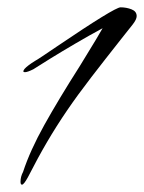

<svg xmlns="http://www.w3.org/2000/svg" viewBox="-20 -457 393 524"><path d="M40 47Q36 47 36 39Q36 25 43 12Q62 -46 101 -116Q140 -186 198 -277Q227 -324 242.5 -350Q258 -376 260 -380Q223 -360 185.5 -338Q148 -316 118 -297.5Q88 -279 71 -268Q55 -260 48 -260Q40 -260 47 -269Q55 -278 76 -291Q80 -293 95 -303Q110 -313 135 -330Q293 -437 309 -437Q325 -437 339 -431.5Q353 -426 353 -413Q353 -404 342 -390L315 -356Q266 -294 229 -246Q192 -198 163 -155.5Q134 -113 108.5 -69.5Q83 -26 56 27Q45 47 40 47Z"/></svg>

Font: Allison
Style: Regular
Weight: 400
Designer: Robert E. Leuschke
Foundry: Robert E. Leuschke
Version: Version 1.010; ttfautohint (v1.8.3)